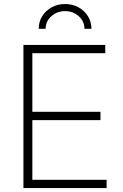

<svg xmlns="http://www.w3.org/2000/svg" viewBox="-20 -956 624 976"><path d="M99.1 0V-727.5H515.1V-685.5H144.5V-387.7H490.7V-345.2H144.5V-42H522V0ZM310.5 -935.5Q348.6 -935.5 379.2 -918.7Q409.7 -901.9 427.2 -873.3Q444.8 -844.7 444.8 -809.6H409.2Q409.2 -847.7 380.4 -873.5Q351.6 -899.4 310.5 -899.4Q270 -899.4 241 -873.5Q211.9 -847.7 211.9 -809.6H176.8Q176.8 -844.7 194.3 -873.3Q211.9 -901.9 242.4 -918.7Q272.9 -935.5 310.5 -935.5Z"/></svg>

Font: Inter 18pt ExtraLight
Style: Regular
Weight: 250
Designer: Rasmus Andersson
Foundry: rsms
Version: Version 4.001;git-66647c0bb